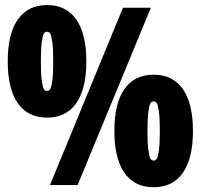

<svg xmlns="http://www.w3.org/2000/svg" viewBox="-20 -745 811 773"><path d="M11.2 -498Q11.2 -608.9 51.8 -666.7Q92.3 -724.6 169.2 -724.6Q246.1 -724.6 286.9 -666.7Q327.6 -608.9 327.6 -498Q327.6 -387.2 286.9 -329.3Q246.1 -271.5 169.2 -271.5Q92.3 -271.5 51.8 -329.3Q11.2 -387.2 11.2 -498ZM292.5 0H181.2L475.1 -713.9H587.4ZM182.1 -609.9Q177.2 -617.2 169.4 -617.2Q161.6 -617.2 156.7 -609.9Q151.9 -602.5 148.2 -575.2Q144.5 -547.9 144.5 -498Q144.5 -448.2 148.2 -420.9Q151.9 -393.6 156.7 -386.2Q161.6 -378.9 169.4 -378.9Q177.2 -378.9 182.1 -386.2Q187 -393.6 190.7 -420.9Q194.3 -448.2 194.3 -498Q194.3 -547.9 190.7 -575.2Q187 -602.5 182.1 -609.9ZM440.4 -217.8Q440.4 -328.6 481 -386.5Q521.5 -444.3 598.4 -444.3Q675.3 -444.3 716.1 -386.5Q756.8 -328.6 756.8 -217.8Q756.8 -106.9 716.1 -49.1Q675.3 8.8 598.4 8.8Q521.5 8.8 481 -49.1Q440.4 -106.9 440.4 -217.8ZM611.3 -329.6Q606.4 -336.9 598.6 -336.9Q590.8 -336.9 585.9 -329.6Q581.1 -322.3 577.4 -294.9Q573.7 -267.6 573.7 -217.8Q573.7 -168 577.4 -140.6Q581.1 -113.3 585.9 -106Q590.8 -98.6 598.6 -98.6Q606.4 -98.6 611.3 -106Q616.2 -113.3 619.9 -140.6Q623.5 -168 623.5 -217.8Q623.5 -267.6 619.9 -294.9Q616.2 -322.3 611.3 -329.6Z"/></svg>

Font: Open Sans Hebrew Condensed Extra Bold
Style: Regular
Weight: 800
Width: 3
Foundry: Ascender Corporation, Yanek Iontef
Version: Version 2.001;PS 002.001;hotconv 1.0.70;makeotf.lib2.5.58329